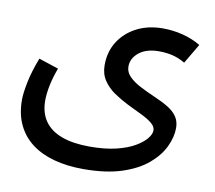

<svg xmlns="http://www.w3.org/2000/svg" viewBox="-75 -526 945 843"><g transform="rotate(10 397.5 -104.5)"><path d="M347 230Q275 230 216.5 214Q158 198 116.5 166.5Q75 135 52.5 87.5Q30 40 30 -23Q30 -52 40 -102Q50 -152 74 -214L162 -185Q146 -142 138.5 -104.5Q131 -67 131 -38Q131 17 157 54Q183 91 233.5 109.5Q284 128 358 128Q426 128 475.5 116Q525 104 557.5 85Q590 66 606 46Q622 26 622 10Q622 -7 605.5 -21Q589 -35 560 -49.5Q531 -64 493 -82Q459 -99 429 -119.5Q399 -140 380 -168.5Q361 -197 361 -236Q361 -296 390 -341.5Q419 -387 469.5 -413Q520 -439 586 -439Q631 -439 674.5 -428Q718 -417 755 -395L703 -307Q676 -323 648 -330Q620 -337 586 -337Q530 -337 497.5 -311Q465 -285 465 -248Q465 -223 484.5 -203.5Q504 -184 534 -168.5Q564 -153 596 -139Q636 -122 663 -105.5Q690 -89 704 -68Q718 -47 718 -18Q718 22 697.5 65.5Q677 109 633 146.5Q589 184 518.5 207Q448 230 347 230Z"/></g></svg>

Font: Lexend Medium
Style: Regular
Weight: 500
Designer: Bonnie Shaver-Troup, Thomas Jockin
Foundry: Lexend
Version: Version 1.005